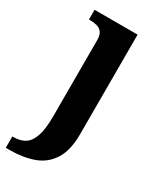

<svg xmlns="http://www.w3.org/2000/svg" viewBox="-217 -603 759 909"><g transform="rotate(30 162.5 -148.0)"><path d="M-20.1 240V177.9H-13Q23.5 177.9 48.7 161.7Q73.9 145.5 86.9 106.4Q99.9 67.3 99.9 -0.3V-416.8Q99.9 -445.6 89.2 -459.8Q78.5 -474.1 60.5 -478.5Q42.5 -483 21.1 -483H17.2V-536H252.5V8Q252.5 97 219.9 148Q187.3 199 130.5 219.5Q73.6 240 0.1 240Z"/></g></svg>

Font: Noto Serif Sinhala
Style: Regular
Weight: 400
Designer: Jelle Bosma - Monotype Design Team
Foundry: Monotype Imaging Inc.
Version: Version 2.006